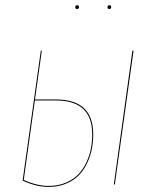

<svg xmlns="http://www.w3.org/2000/svg" viewBox="-20 -713 601 742"><path d="M277.8 -678.2Q271 -678.2 271 -685.5Q271 -692.9 278.3 -692.9Q285.2 -692.9 285.2 -686Q285.2 -678.2 277.8 -678.2ZM402.8 -692.9Q409.7 -692.9 409.7 -686Q409.7 -678.2 402.3 -678.2Q395.5 -678.2 395.5 -685.5Q395.5 -692.9 402.8 -692.9ZM196.8 -328.6Q340.3 -328.6 340.3 -194.3Q340.3 -166 335.2 -138.9Q330.1 -111.8 317.9 -85Q305.7 -58.1 287.1 -38.1Q268.6 -18.1 239.3 -4.9Q210 8.3 173.3 9.3Q122.1 10.7 67.4 -15.1L137.7 -517.1H141.6L115.2 -328.6ZM491.7 -517.1H496.1L423.8 0H419.9ZM173.3 5.4Q209 4.4 237.8 -8.5Q266.6 -21.5 284.7 -41.3Q302.7 -61 314.7 -87.2Q326.7 -113.3 331.5 -139.9Q336.4 -166.5 336.4 -194.3Q336.4 -324.7 196.3 -324.7H114.7L71.8 -17.6Q126 6.8 173.3 5.4Z"/></svg>

Font: Fira Sans Compressed Four
Style: Italic
Weight: 100
Width: 3
Italic angle: -8°
Designer: Carrois Corporate & Edenspiekermann AG
Foundry: Carrois Corporate GbR & Edenspiekermann AG
Version: Version 4.203;PS 004.203;hotconv 1.0.88;makeotf.lib2.5.64775